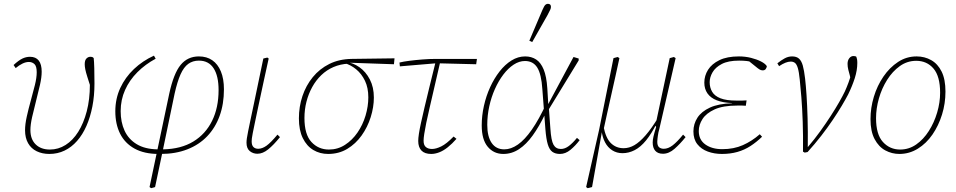

<svg xmlns="http://www.w3.org/2000/svg" viewBox="-20 -793 5000 1004"><path d="M238 12Q201 12 172 -2Q143 -16 127 -44Q111 -72 111 -112Q111 -143 120 -183.5Q129 -224 141 -267Q153 -310 162.5 -348.5Q172 -387 172 -415Q172 -447 160 -458Q148 -469 131 -469Q115 -469 97.5 -460.5Q80 -452 62 -437L51 -453Q77 -477 96.5 -486.5Q116 -496 137 -496Q167 -496 182.5 -476.5Q198 -457 198 -418Q198 -389 189 -349Q180 -309 168.5 -265Q157 -221 148 -181Q139 -141 139 -113Q139 -65 166.5 -38Q194 -11 241 -11Q285 -11 323 -35Q361 -59 389 -103.5Q417 -148 433.5 -210.5Q450 -273 450 -350Q450 -365 450 -378Q450 -391 450 -403L460 -380L458 -324Q445 -365 437 -390Q429 -415 426 -430.5Q423 -446 423 -457Q423 -478 432 -487Q441 -496 452 -496Q459 -496 463 -494.5Q467 -493 470 -489Q472 -473 473 -436Q474 -399 474 -356Q474 -292 463 -236Q452 -180 432 -134.5Q412 -89 383 -56Q354 -23 317.5 -5.5Q281 12 238 12Z M770 191 762 185 865 -303Q888 -409 924.5 -453.5Q961 -498 1020 -498Q1061 -498 1090 -478Q1119 -458 1135 -419.5Q1151 -381 1151 -326Q1151 -249 1128.5 -187Q1106 -125 1063.5 -80.5Q1021 -36 959.5 -12Q898 12 820 12L825 -16L834 -12Q927 -14 991 -53Q1055 -92 1089 -161Q1123 -230 1123 -322Q1123 -396 1097 -436Q1071 -476 1020 -476Q988 -476 964.5 -459Q941 -442 924 -404Q907 -366 893 -303L830 0L791 185ZM809 12Q734 12 683.5 -16Q633 -44 608 -94Q583 -144 583 -211Q583 -277 609 -333Q635 -389 680.5 -432Q726 -475 785 -502L794 -486Q740 -457 698.5 -415.5Q657 -374 634 -322.5Q611 -271 611 -212Q611 -154 631.5 -109.5Q652 -65 695 -39Q738 -13 804 -12L812 -18Z M1326 11Q1303 11 1286 -3Q1269 -17 1269 -47Q1269 -57 1271 -70.5Q1273 -84 1277.5 -106.5Q1282 -129 1289.5 -164.5Q1297 -200 1308 -252L1357 -487L1378 -492L1385 -487L1360 -373Q1342 -290 1330.5 -235.5Q1319 -181 1312 -147.5Q1305 -114 1301.5 -96Q1298 -78 1297 -69Q1296 -60 1296 -54Q1296 -33 1305.5 -24Q1315 -15 1330 -15Q1351 -15 1373.5 -31Q1396 -47 1431 -89L1444 -76Q1411 -35 1382.5 -12Q1354 11 1326 11Z M1696 12Q1653 12 1618.5 -8.5Q1584 -29 1563.5 -70.5Q1543 -112 1543 -174Q1543 -235 1561.5 -290.5Q1580 -346 1615.5 -389.5Q1651 -433 1702 -458.5Q1753 -484 1819 -485L2043 -488L2040 -457L1809 -465L1802 -460Q1760 -458 1724 -442.5Q1688 -427 1660 -400Q1632 -373 1612.5 -337.5Q1593 -302 1582.5 -261Q1572 -220 1572 -176Q1572 -90 1608.5 -50.5Q1645 -11 1700 -11Q1746 -11 1784 -35.5Q1822 -60 1849.5 -100Q1877 -140 1891.5 -188.5Q1906 -237 1906 -284Q1906 -334 1888.5 -370.5Q1871 -407 1842.5 -430.5Q1814 -454 1781 -463L1786 -470Q1826 -465 1859.5 -441.5Q1893 -418 1914 -377.5Q1935 -337 1935 -283Q1935 -233 1918.5 -180.5Q1902 -128 1871 -84.5Q1840 -41 1796 -14.5Q1752 12 1696 12Z M2071 -446 2069 -466Q2089 -471 2120 -475Q2151 -479 2188 -482Q2225 -485 2261 -485H2474L2470 -457L2270 -462H2260ZM2235 12Q2201 12 2184 -5.5Q2167 -23 2167 -56Q2167 -70 2170.5 -93.5Q2174 -117 2181.5 -151Q2189 -185 2200 -232Q2211 -279 2226 -340Q2241 -401 2260 -478H2284Q2266 -401 2252 -339.5Q2238 -278 2227 -231.5Q2216 -185 2209 -150.5Q2202 -116 2198.5 -93Q2195 -70 2195 -57Q2195 -34 2207 -24Q2219 -14 2239 -14Q2260 -14 2287.5 -27.5Q2315 -41 2352 -79L2367 -67Q2344 -41 2321.5 -23Q2299 -5 2277 3.5Q2255 12 2235 12Z M2612 12Q2562 12 2530.5 -25.5Q2499 -63 2499 -137Q2499 -188 2510.5 -239.5Q2522 -291 2543 -337Q2564 -383 2592.5 -419.5Q2621 -456 2655 -477Q2689 -498 2726 -498Q2759 -498 2783.5 -482Q2808 -466 2823 -429.5Q2838 -393 2842 -331L2847 -248L2849 -244L2858 -121Q2862 -58 2874.5 -36Q2887 -14 2913 -14Q2934 -14 2954.5 -29.5Q2975 -45 2997 -72L3011 -60Q2989 -31 2963 -9.5Q2937 12 2908 12Q2884 12 2868.5 1Q2853 -10 2844.5 -38Q2836 -66 2832 -117L2816 -327Q2811 -405 2789.5 -439.5Q2768 -474 2725 -474Q2695 -474 2666 -455Q2637 -436 2612 -403Q2587 -370 2568 -327.5Q2549 -285 2538.5 -237Q2528 -189 2528 -140Q2528 -79 2551 -45.5Q2574 -12 2617 -12Q2652 -12 2688 -37Q2724 -62 2761 -115Q2798 -168 2837 -252L2838 -195H2830Q2799 -131 2765.5 -84.5Q2732 -38 2694 -13Q2656 12 2612 12ZM2846 -215V-247L2979 -495L3006 -487V-477ZM2748 -580Q2765 -620 2782 -660Q2799 -700 2816 -740Q2821 -751 2825 -758.5Q2829 -766 2834 -769.5Q2839 -773 2845 -773Q2853 -773 2857 -769Q2861 -765 2861 -757Q2861 -750 2857 -741.5Q2853 -733 2843 -714Q2823 -679 2803 -643.5Q2783 -608 2763 -573Z M3053 191 3045 185 3113 -115 3188 -489 3210 -495 3219 -489Q3209 -441 3198 -393Q3187 -345 3176.5 -297Q3166 -249 3155 -201Q3144 -153 3134 -105L3127 -101L3076 185ZM3235 8Q3205 8 3181.5 -7Q3158 -22 3144 -48.5Q3130 -75 3126 -109L3136 -131Q3148 -70 3175 -44Q3202 -18 3241 -18Q3270 -18 3297.5 -34Q3325 -50 3356 -85.5Q3387 -121 3423 -180L3427 -148H3414Q3387 -94 3358.5 -59Q3330 -24 3299 -8Q3268 8 3235 8ZM3447 11Q3420 11 3406.5 -4.5Q3393 -20 3393 -48Q3393 -61 3397 -78.5Q3401 -96 3411 -129L3407 -136L3482 -489L3504 -495L3513 -489L3428 -120Q3425 -110 3423 -100.5Q3421 -91 3420 -82.5Q3419 -74 3418 -66.5Q3417 -59 3417 -52Q3417 -31 3426.5 -23Q3436 -15 3451 -15Q3474 -15 3497.5 -33Q3521 -51 3552 -89L3565 -76Q3537 -41 3507.5 -15Q3478 11 3447 11Z M3755 12Q3715 12 3681 -0.5Q3647 -13 3626.5 -39Q3606 -65 3606 -106Q3606 -145 3627 -177.5Q3648 -210 3692.5 -230.5Q3737 -251 3809 -253L3808 -254Q3760 -256 3728 -268.5Q3696 -281 3679.5 -304.5Q3663 -328 3663 -361Q3663 -397 3682.5 -428Q3702 -459 3742 -478.5Q3782 -498 3844 -498Q3877 -498 3907 -490.5Q3937 -483 3959.5 -471.5Q3982 -460 3990 -447Q3989 -439 3984 -432Q3979 -425 3968 -425Q3959 -425 3950.5 -430.5Q3942 -436 3929 -447L3888 -480L3930 -481L3926 -466Q3902 -472 3884.5 -474Q3867 -476 3845 -476Q3788 -476 3754.5 -458.5Q3721 -441 3706 -415Q3691 -389 3691 -363Q3691 -335 3704 -313Q3717 -291 3747.5 -279Q3778 -267 3831 -267Q3844 -267 3861 -267Q3878 -267 3884 -268L3880 -240Q3875 -241 3861.5 -241Q3848 -241 3835 -241Q3761 -241 3717 -221Q3673 -201 3653.5 -170.5Q3634 -140 3634 -108Q3634 -62 3668.5 -37.5Q3703 -13 3757 -13Q3817 -13 3864.5 -34Q3912 -55 3953 -91L3965 -78Q3936 -50 3904.5 -29.5Q3873 -9 3836 1.5Q3799 12 3755 12Z M4179 0Q4180 -85 4177.5 -156.5Q4175 -228 4170.5 -284Q4166 -340 4162 -377Q4158 -417 4152 -437Q4146 -457 4137 -464Q4128 -471 4115 -471Q4102 -471 4087 -465Q4072 -459 4054 -447L4045 -462Q4065 -478 4083.5 -488Q4102 -498 4122 -498Q4145 -498 4158 -486.5Q4171 -475 4178 -450Q4185 -425 4190 -382Q4194 -348 4197.5 -295.5Q4201 -243 4203 -174.5Q4205 -106 4204 -24L4206 -26Q4240 -66 4269.5 -107Q4299 -148 4324.5 -187.5Q4350 -227 4368.5 -259.5Q4387 -292 4398 -315Q4408 -337 4417 -361.5Q4426 -386 4435 -419L4432 -359L4424 -398Q4420 -412 4416 -428Q4412 -444 4412 -459Q4412 -477 4421 -488.5Q4430 -500 4443 -500Q4448 -500 4452 -499Q4456 -498 4458 -496Q4460 -491 4461.5 -483.5Q4463 -476 4463 -464Q4463 -426 4450 -385Q4437 -344 4415 -299Q4402 -274 4381.5 -239.5Q4361 -205 4334 -165Q4307 -125 4274 -82.5Q4241 -40 4203 2L4188 5Z M4683 12Q4644 12 4609.5 -6.5Q4575 -25 4553.5 -65.5Q4532 -106 4532 -170Q4532 -229 4549.5 -287Q4567 -345 4599.5 -392.5Q4632 -440 4676 -469Q4720 -498 4773 -498Q4815 -498 4849.5 -478.5Q4884 -459 4904 -418.5Q4924 -378 4924 -314Q4924 -252 4906 -194Q4888 -136 4856 -89.5Q4824 -43 4779.5 -15.5Q4735 12 4683 12ZM4687 -11Q4733 -11 4771 -37.5Q4809 -64 4837 -108Q4865 -152 4880.5 -204.5Q4896 -257 4896 -308Q4896 -394 4861.5 -434.5Q4827 -475 4771 -475Q4724 -475 4685.5 -447.5Q4647 -420 4619 -375.5Q4591 -331 4576 -278.5Q4561 -226 4561 -175Q4561 -90 4597 -50.5Q4633 -11 4687 -11Z"/></svg>

Font: Source Serif 4 ExtraLight
Style: Italic
Weight: 250
Italic angle: -12°
Designer: Frank Grießhammer
Foundry: Adobe Systems Incorporated
Version: Version 4.004;hotconv 1.0.116;makeotfexe 2.5.65601